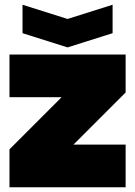

<svg xmlns="http://www.w3.org/2000/svg" viewBox="-20 -790 570 810"><path d="M20 0V-160L240 -380H20V-560H510V-400L290 -180H510V0ZM455 -770V-650L265 -590L75 -650V-770L265 -710Z"/></svg>

Font: Tektur Black
Style: Regular
Weight: 900
Designer: Adam Jagosz
Foundry: Adam Jagosz
Version: Version 1.005;gftools[0.9.30]